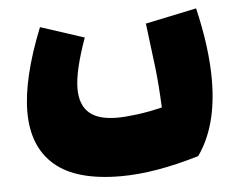

<svg xmlns="http://www.w3.org/2000/svg" viewBox="-43 -378 744 606"><g transform="rotate(-5 329.5 -75.5)"><path d="M629 -101Q629 46 565 136Q425 178 317 178Q176 178 108 119.5Q40 61 40 -49Q40 -156 103 -313L241 -268Q204 -165 204 -109Q204 -58 232.5 -32.5Q261 -7 321 -7Q347 -7 385.5 -12Q424 -17 464 -27Q461 -98 454.5 -154Q448 -210 437 -295L599 -329Q629 -203 629 -101Z"/></g></svg>

Font: Lalezar
Style: Regular
Weight: 400
Designer: Borna Izadpanah
Foundry: Borna Izadpanah
Version: Version 1.004